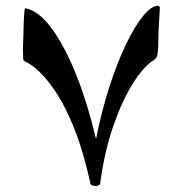

<svg xmlns="http://www.w3.org/2000/svg" viewBox="-20 -549 621 654"><path d="M524.4 -521Q524.4 -517.6 523.2 -499Q522 -480.5 520.8 -457.5Q519.5 -434.6 519.5 -418.9Q519.5 -386.2 517.6 -371.6Q515.6 -356.9 512 -352.1Q508.3 -347.2 502.4 -343.3Q469.2 -322.8 432.9 -265.1Q396.5 -207.5 366.2 -120.6Q335.9 -33.7 321.3 74.7Q320.8 79.6 316.2 82Q311.5 84.5 306.2 84.5Q299.8 84.5 294.2 82.5Q288.6 80.6 288.1 76.2Q264.2 -32.2 234.9 -106.2Q205.6 -180.2 175.8 -226.6Q146 -272.9 120.8 -297.9Q95.7 -322.8 79.1 -332.3Q62.5 -341.8 60.1 -342.8Q59.1 -345.7 58.6 -358.2Q58.1 -370.6 58.1 -379.4Q58.1 -387.2 58.6 -398.4Q59.1 -409.7 59.6 -427.7Q60.1 -449.7 60.8 -471.2Q61.5 -492.7 62.7 -506.8Q64 -521 66.4 -521Q109.4 -513.2 153.1 -456.1Q196.8 -398.9 236.6 -301.5Q276.4 -204.1 307.1 -75.2Q325.7 -169.9 352.3 -252.4Q378.9 -335 408.7 -397Q438.5 -459 467 -494.1Q495.6 -529.3 518.1 -529.3Q524.4 -529.3 524.4 -521Z"/></svg>

Font: Scheherazade New SemiBold
Style: Regular
Weight: 600
Designer: SIL International
Foundry: SIL International
Version: Version 4.000